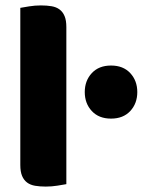

<svg xmlns="http://www.w3.org/2000/svg" viewBox="-20 -681 554 709"><path d="M225 -1Q214 1 192.5 4.5Q171 8 149 8Q127 8 109.5 5Q92 2 80 -7Q68 -16 61.5 -31.5Q55 -47 55 -72V-652Q66 -654 87.5 -657.5Q109 -661 131 -661Q153 -661 170.5 -658Q188 -655 200 -646Q212 -637 218.5 -621.5Q225 -606 225 -581ZM293 -341Q293 -383 319 -411Q345 -439 390 -439Q435 -439 461 -411Q487 -383 487 -341Q487 -299 461 -271Q435 -243 390 -243Q345 -243 319 -271Q293 -299 293 -341Z"/></svg>

Font: Baloo Paaji
Style: Regular
Weight: 400
Designer: Shuchita Grover and Ek Type
Foundry: Ek Type
Version: Version 1.007;PS 1.000;hotconv 1.0.88;makeotf.lib2.5.647800